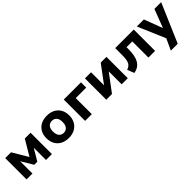

<svg xmlns="http://www.w3.org/2000/svg" viewBox="271 -1741 3156 3156"><g transform="rotate(-45 1848.5 -163.0)"><path d="M72 0V-496H207L367 -226L527 -496H661V0H524V-310H539L403 -81H331L195 -310H209V0Z M1047 11Q966 11 906 -21Q846 -53 813.5 -111.5Q781 -170 781 -248Q781 -327 813.5 -385Q846 -443 906 -474.5Q966 -506 1047 -506Q1128 -506 1187.5 -474.5Q1247 -443 1280 -385Q1313 -327 1313 -248Q1313 -170 1280 -111.5Q1247 -53 1187.5 -21Q1128 11 1047 11ZM1047 -108Q1098 -108 1128.5 -144Q1159 -180 1159 -249Q1159 -318 1128.5 -352.5Q1098 -387 1047 -387Q996 -387 965.5 -352.5Q935 -318 935 -249Q935 -180 965.5 -144Q996 -108 1047 -108Z M1433 0V-496H1833V-374H1589V0Z M1925 0V-496H2067V-174H2052L2292 -496H2425V0H2283V-322H2299L2058 0Z M2562 15 2516 -106Q2547 -115 2569 -131.5Q2591 -148 2604 -174Q2617 -200 2623 -238Q2629 -276 2629 -326V-496H3060V0H2905V-375H2771V-321Q2771 -247 2759 -188.5Q2747 -130 2722 -88Q2697 -46 2657 -20Q2617 6 2562 15Z M3246 180 3354 -54V23L3131 -496H3295L3426 -149H3407L3540 -496H3697L3406 180Z"/></g></svg>

Font: Nunito Sans 10pt ExtraBold
Style: Regular
Weight: 800
Designer: Vernon Adams
Foundry: Vernon Adams
Version: Version 3.101;gftools[0.9.27]